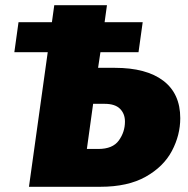

<svg xmlns="http://www.w3.org/2000/svg" viewBox="-20 -716 721 736"><path d="M671 -263Q671 -198 639 -137.5Q607 -77 538.5 -38.5Q470 0 365 0H91L163 -516H35L51 -631H179L188 -696H390L381 -631H527L511 -516H365L356 -456H420Q541 -456 606 -406.5Q671 -357 671 -263ZM459 -250Q459 -280 440 -299Q421 -318 381 -318H337L313 -145H357Q412 -145 435.5 -177.5Q459 -210 459 -250Z"/></svg>

Font: Fira Sans Black
Style: Italic
Weight: 900
Italic angle: -8°
Designer: Carrois Corporate & Edenspiekermann AG
Foundry: Carrois Corporate GbR & Edenspiekermann AG
Version: Version 4.203